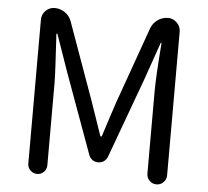

<svg xmlns="http://www.w3.org/2000/svg" viewBox="-52 -789 916 844"><g transform="rotate(5 406.0 -366.5)"><path d="M99.6 -42V-676.8Q99.6 -700.2 116.2 -716.8Q132.8 -733.4 156.2 -733.4Q180.7 -733.4 201.7 -718.8Q222.7 -704.1 230.5 -680.7L352.5 -340.8Q386.7 -240.2 404.3 -190.4Q405.3 -188.5 407.7 -188.5Q410.2 -188.5 411.1 -190.4Q418.9 -214.8 435.1 -265.1Q451.2 -315.4 460 -340.8L581.1 -680.7Q589.8 -704.1 610.4 -718.8Q630.9 -733.4 656.2 -733.4Q678.7 -733.4 695.3 -716.8Q711.9 -700.2 711.9 -676.8V-43.9Q711.9 -25.4 699.2 -12.7Q686.5 0 668.5 0Q650.4 0 637.7 -12.7Q625 -25.4 625 -43.9V-406.2Q625 -468.8 636.7 -620.1Q636.7 -622.1 634.8 -622.1Q632.8 -622.1 632.8 -620.1L575.2 -455.1L446.3 -103.5Q441.4 -89.8 430.2 -82Q418.9 -74.2 404.8 -74.2Q390.6 -74.2 379.4 -82Q368.2 -89.8 363.3 -103.5L235.4 -455.1L177.7 -620.1Q176.8 -622.1 174.8 -622.1Q172.9 -622.1 172.9 -620.1Q183.6 -447.3 183.6 -406.2V-42Q183.6 -24.4 171.4 -12.2Q159.2 0 142.1 0Q125 0 112.3 -12.2Q99.6 -24.4 99.6 -42Z"/></g></svg>

Font: Gen Jyuu Gothic P Regular
Style: Regular
Weight: 400
Designer: [Source Han Sans]
Ryoko NISHIZUKA  (kana & ideographs); Paul D. Hunt (Latin, Greek & Cyrillic); Wenlong ZHANG  (bopomofo
Version: Version 1.002.20150607